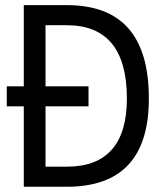

<svg xmlns="http://www.w3.org/2000/svg" viewBox="-20 -713 626 733"><path d="M5.9 -307.1H70.8V0H234.9C444.3 0 548.3 -111.8 548.3 -336.9C548.3 -575.7 444.3 -693.4 234.9 -693.4H70.8V-383.3H5.9ZM153.8 -76.7V-307.1H317.9V-383.3H153.8V-616.7H234.9C387.2 -616.7 464.4 -523.9 464.4 -336.9C464.4 -163.1 387.2 -76.7 234.9 -76.7Z"/></svg>

Font: Cascadia Code SemiLight
Style: Regular
Weight: 350
Monospace: yes
Designer: Aaron Bell
Foundry: Saja Typeworks
Version: Version 2404.023